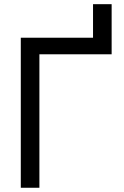

<svg xmlns="http://www.w3.org/2000/svg" viewBox="-20 -885 586 905"><path d="M78 -707.2H418.5V-865.3H506.2V-629.1H165.7V0H78Z"/></svg>

Font: Pretendard Variable
Style: Regular
Weight: 400
Designer: Base glyphs from Inter by Rasmus Andersson; Hangul glyphs from Noto Sans CJK(Source Han Sans) by Jang Soo-young and Kang
Foundry: Kil Hyung-jin
Version: Version 1.100;FEAKit 1.0